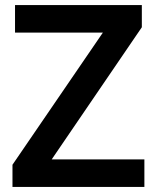

<svg xmlns="http://www.w3.org/2000/svg" viewBox="-20 -734 616 754"><path d="M547 0H29V-87L384 -606H39V-714H537V-627L183 -108H547Z"/></svg>

Font: Noto Sans Armenian SemiBold
Style: Regular
Weight: 600
Designer: Monotype Design Team
Foundry: Monotype Imaging Inc.
Version: Version 2.007